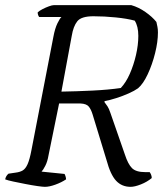

<svg xmlns="http://www.w3.org/2000/svg" viewBox="-27 -724 639 744"><path d="M147 0Q139 0 118 -3Q97 -6 71.5 -11Q46 -16 24.5 -20.5Q3 -25 -7 -29Q-4 -43 6 -51L33 -55Q50 -57 61 -63.5Q72 -70 80 -88Q88 -106 95 -143L180 -582Q186 -614 195.5 -633.5Q205 -653 211 -658H125Q123 -660 121 -665Q119 -670 119 -676Q125 -682 137.5 -688.5Q150 -695 162.5 -699.5Q175 -704 181 -704H482Q510 -696 536.5 -677.5Q563 -659 579 -639Q581 -630 583 -620.5Q585 -611 585 -598Q585 -562 574 -518Q563 -474 545.5 -436.5Q528 -399 508 -382Q494 -372 471.5 -362Q449 -352 424 -344Q399 -336 378 -332V-328Q384 -320 389.5 -312Q395 -304 401 -286L457 -125Q469 -88 484.5 -72.5Q500 -57 536 -57H553Q556 -53 558.5 -47Q561 -41 561 -34Q543 -19 519 -9.5Q495 0 479 0Q445 0 423 -23.5Q401 -47 386 -103L332 -280Q326 -300 317 -311Q308 -322 285 -323H202L161 -122Q157 -98 148.5 -81.5Q140 -65 134 -59L223 -50Q225 -47 227 -40.5Q229 -34 229 -29Q211 -17 187.5 -8.5Q164 0 147 0ZM211 -369Q270 -370 331.5 -373Q393 -376 441 -383Q461 -404 476 -438Q491 -472 500 -511Q509 -550 509 -585Q509 -622 495 -644Q466 -652 421.5 -656.5Q377 -661 335 -661Q288 -661 272.5 -641.5Q257 -622 251 -585Z"/></svg>

Font: Texturina 72pt 72pt Light
Style: Italic
Weight: 300
Italic angle: -11°
Designer: Guillermo Torres Carreño
Foundry: Omnibus-Type
Version: Version 1.002; ttfautohint (v1.8.3)